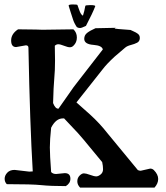

<svg xmlns="http://www.w3.org/2000/svg" viewBox="-20 -857 748 867"><path d="M365.2 -830.1Q365.2 -834 387.7 -834Q410.2 -834 410.2 -829.1Q398.4 -797.9 368.2 -740.2Q348.6 -730.5 341.3 -730.5Q334 -730.5 327.1 -734.4Q314.5 -752.9 309.1 -771Q303.7 -789.1 298.8 -802.7Q293.9 -816.4 290 -831.1V-832Q290 -836.9 309.1 -836.9Q328.1 -836.9 329.6 -834.5Q331.1 -832 337.9 -811.5Q344.7 -791 354.5 -786.1Q361.3 -806.6 365.2 -830.1ZM45.9 -89.8 112.3 -82Q123 -82 127.9 -83Q115.2 -293.9 108.4 -641.6Q108.4 -652.3 96.7 -652.3L52.7 -644.5Q30.3 -644.5 30.3 -674.3Q30.3 -704.1 61.5 -724.6Q61.5 -724.6 142.6 -723.6Q142.6 -723.6 169.9 -722.7H175.8L311.5 -724.6Q327.1 -710 327.1 -687.5Q327.1 -665 311.5 -650.4Q304.7 -643.6 295.4 -643.6Q286.1 -643.6 269 -650.4Q252 -657.2 243.2 -657.2Q234.4 -657.2 227.5 -650.4L228.5 -583Q228.5 -538.1 225.1 -502.9Q221.7 -467.8 219.7 -391.6Q229.5 -366.2 243.2 -366.2H244.1Q281.2 -418 290 -431.6Q311.5 -463.9 335.9 -494.1L444.3 -633.8Q440.4 -651.4 402.3 -654.3Q360.4 -657.2 360.4 -681.6Q360.4 -698.2 373.5 -708.5Q386.7 -718.8 411.1 -729.5L501 -731.4H502Q502 -730.5 500 -730.5Q498 -730.5 498 -728.5Q498 -726.6 569.3 -721.7Q572.3 -720.7 581.1 -716.3Q589.8 -711.9 593.3 -710.4Q596.7 -709 601.6 -705.1Q611.3 -698.2 611.3 -686.5V-683.6Q610.4 -669.9 599.1 -664.1Q587.9 -658.2 570.8 -653.8Q553.7 -649.4 544.9 -641.6L498 -601.6Q461.9 -568.4 443.4 -543.9L325.2 -394.5L386.7 -339.8Q429.7 -300.8 464.8 -255.9L602.5 -88.9Q609.4 -85.9 615.2 -85.9L658.2 -95.7Q668 -95.7 674.8 -88.9Q694.3 -69.3 694.3 -48.8Q694.3 -28.3 677.7 -9.8H341.8Q329.1 -22.5 329.1 -38.1Q329.1 -53.7 339.4 -64Q349.6 -74.2 358.9 -74.2Q368.2 -74.2 386.7 -67.4Q405.3 -60.5 414.6 -60.5Q423.8 -60.5 434.6 -69.3Q445.3 -78.1 445.3 -92.8Q445.3 -107.4 441.4 -125L357.4 -226.6Q350.6 -235.4 332 -255.9L269.5 -322.3H263.7Q232.4 -322.3 210.9 -280.3Q205.1 -225.6 205.1 -191.4Q205.1 -157.2 210.9 -80.1Q218.8 -71.3 233.4 -71.3L272.5 -75.2Q297.9 -75.2 297.9 -49.8Q297.9 -29.3 277.3 -16.6Q209 -16.6 167 -21Q125 -25.4 10.7 -25.4Q1 -35.2 1 -49.8Q1 -64.5 12.7 -77.1Q24.4 -89.8 45.9 -89.8Z"/></svg>

Font: Essays1743
Style: Medium
Weight: 500
Designer: Based on the typeface in a 1743 English translation of the essays of Montaigne.  PostScript/TrueType font designed by Jo
Version: Version 002.100